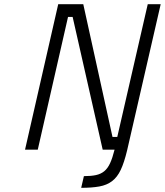

<svg xmlns="http://www.w3.org/2000/svg" viewBox="-20 -717 790 920"><path d="M259 -697H379L519 -61H542L688 -697H750L589 4Q575 62 558.5 97Q542 132 517 151Q492 170 456 176.5Q420 183 369 183L382 127Q416 127 439.5 122Q463 117 479.5 103.5Q496 90 507.5 65Q519 40 529 0H472L328 -636H306L161 0H100Z"/></svg>

Font: Panefresco 250wt
Style: Italic
Weight: 300
Version: Version 1.000